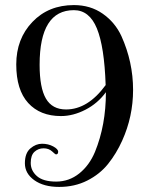

<svg xmlns="http://www.w3.org/2000/svg" viewBox="-20 -726 594 756"><path d="M396 -391Q391 -542 361.5 -614Q332 -686 271 -686Q136 -686 136 -471Q136 -380 161 -337.5Q186 -295 240 -295Q326 -295 396 -391ZM354 -128Q397 -233 397 -363Q365 -319 316.5 -294Q268 -269 220 -269Q138 -269 91 -320.5Q44 -372 44 -472.5Q44 -573 107.5 -639.5Q171 -706 271 -706Q336 -706 384.5 -672Q433 -638 458 -584Q504 -482 504 -372Q504 -267 461 -172Q438 -121 405.5 -80.5Q373 -40 323.5 -15Q274 10 213 10Q152 10 115 -16.5Q78 -43 78 -83Q78 -123 99.5 -141.5Q121 -160 145.5 -160Q170 -160 189.5 -149.5Q209 -139 209 -128.5Q209 -118 200 -118Q198 -118 185 -130Q172 -142 151.5 -142Q131 -142 116 -128.5Q101 -115 101 -84.5Q101 -54 125.5 -32.5Q150 -11 201 -11Q252 -11 292 -43Q332 -75 354 -128Z"/></svg>

Font: Spirax
Style: Regular
Weight: 400
Designer: Brenda Gallo (gbrenda1987@gmail.com)
Foundry: Brenda Gallo
Version: Version 1.002